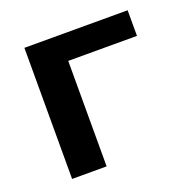

<svg xmlns="http://www.w3.org/2000/svg" viewBox="-99 -618 711 715"><g transform="rotate(-20 256.5 -260.0)"><path d="M69.3 0V-519.5H478.5V-418H206.1V0Z"/></g></svg>

Font: GenEi M Gothic v2 Bold
Style: Regular
Weight: 700
Version: Version 2.0